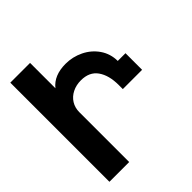

<svg xmlns="http://www.w3.org/2000/svg" viewBox="-197 -859 993 993"><g transform="rotate(-45 300.0 -362.5)"><path d="M35 -725H179.5V-539.5Q221 -592 306 -592Q357.5 -592 403.8 -569.5Q450 -547 478.5 -505.8Q507 -464.5 507.5 -411.5H564V-290H423V-320Q423 -391 393.2 -433.2Q363.5 -475.5 301.5 -475.5Q267 -475.5 239 -461.5Q211 -447.5 195.2 -422.2Q179.5 -397 179.5 -364.5V0H35Z"/></g></svg>

Font: JuliaMono ExtraBold
Style: Regular
Weight: 800
Monospace: yes
Designer: cormullion
Foundry: corm
Version: Version 0.055; ttfautohint (v1.8.4)